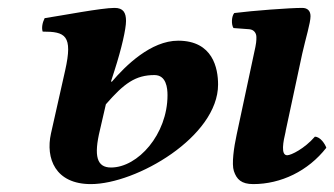

<svg xmlns="http://www.w3.org/2000/svg" viewBox="-20 -456 846 486"><path d="M261 -250 270 -278C288 -334 299 -383 299 -403C299 -424 292 -436 270 -436C237 -436 139 -417 93 -410C87 -398 85 -385 88 -376C145 -376 165 -367 145 -278L109 -118C95 -55 120 10 210 10C325 10 532 -110 532 -242C532 -283 519 -353 431 -353C362 -353 298 -290 263 -249ZM745 -320C754 -360 766 -398 766 -415C766 -429 758 -436 745 -436C713 -436 620 -429 573 -423C566 -415 565 -394 571 -385L611 -382C623 -381 629 -372 629 -362C629 -353 629 -347 623 -321L579 -115C572 -83 566 -41 572 -23C579 -2 591 10 621 10C691 10 760 -23 806 -82C803 -91 791 -110 777 -110C751 -80 717 -63 707 -63C690 -63 697 -98 703 -123V-124ZM248 -192C294 -245 323 -266 371 -266C401 -266 404 -233 404 -215C404 -116 329 -32 261 -32C225 -32 217 -61 233 -127Z"/></svg>

Font: Libertinus Serif
Style: Bold Italic
Weight: 700
Italic angle: -12°
Designer: Philipp H. Poll, Khaled Hosny
Foundry: Caleb Maclennan
Version: Version 7.050;RELEASE